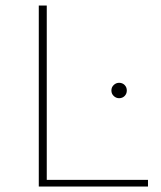

<svg xmlns="http://www.w3.org/2000/svg" viewBox="-20 -678 585 698"><path d="M121 0V-658H150V0ZM134 0V-24H518V0ZM413 -321Q402 -321 393.5 -329Q385 -337 385 -349Q385 -361 393.5 -369Q402 -377 413 -377Q425 -377 433 -369Q441 -361 441 -349Q441 -337 433 -329Q425 -321 413 -321Z"/></svg>

Font: Ysabeau Office Thin
Style: Regular
Weight: 250
Designer: Christian Thalmann (Catharsis Fonts)
Version: Version 2.001;gftools[0.9.30]; featfreeze: tnum,lnum,ss02